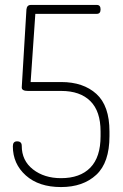

<svg xmlns="http://www.w3.org/2000/svg" viewBox="-20 -751 499 777"><path d="M104 -419H228Q317 -419 370 -371Q423 -323 423 -219V-200Q423 -93 369.5 -43.5Q316 6 227 6Q137 6 84.5 -41Q32 -88 32 -159Q32 -179 49 -179Q68 -179 68 -161Q68 -101 113.5 -65.5Q159 -30 227 -30Q304 -30 345.5 -72.5Q387 -115 387 -200V-219Q387 -301 345.5 -342Q304 -383 228 -383H93Q68 -383 68 -397Q68 -398 68.5 -405.5Q69 -413 69 -414L87 -713Q89 -731 105 -731H372Q387 -731 387 -713Q387 -695 372 -695H123Z"/></svg>

Font: Dosis
Style: ExtraLight
Weight: 250
Designer: Edgar Tolentino, Pablo Impallari, Igino Marini
Foundry: Edgar Tolentino, Pablo Impallari, Igino Marini
Version: Version 1.007